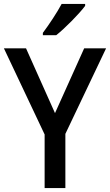

<svg xmlns="http://www.w3.org/2000/svg" viewBox="-20 -961 562 981"><path d="M415 -931V-941H295C271 -896 231 -836 199 -793V-781H267C313 -817 387 -893 415 -931ZM261 -383 113 -714H0L208 -274V0H314V-277L522 -714H410Z"/></svg>

Font: Noto Sans Khmer SemiCondensed Medium
Style: Regular
Weight: 500
Width: 4
Designer: Danh Hong and the Monotype Design Team
Foundry: Monotype Imaging Inc.
Version: Version 2.004